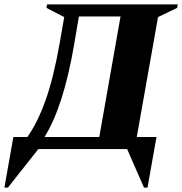

<svg xmlns="http://www.w3.org/2000/svg" viewBox="-85 -680 831 876"><path d="M90 0 -49 176H-65L-24 -55H40Q86 -120 122.5 -221.5Q159 -323 187 -482L208 -602L127 -644L130 -660H726L723 -644L636 -602L539 -55H629L588 176H572L495 0ZM254 -481Q229 -334 194.5 -227.5Q160 -121 118 -55H368L465 -605H275Z"/></svg>

Font: Spectral ExtraBold
Style: Italic
Weight: 800
Italic angle: -10°
Designer: Jean-Baptiste Levee
Foundry: Production Type
Version: Version 2.001